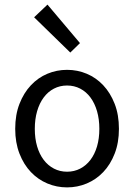

<svg xmlns="http://www.w3.org/2000/svg" viewBox="-20 -801 582 833"><path d="M285 -573 128 -726 186 -781 327 -614ZM271 12Q226 12 185.5 -5Q145 -22 114 -54.5Q83 -87 64.5 -134.5Q46 -182 46 -242Q46 -303 64.5 -350.5Q83 -398 114 -431Q145 -464 185.5 -481Q226 -498 271 -498Q316 -498 356.5 -481Q397 -464 428 -431Q459 -398 477.5 -350.5Q496 -303 496 -242Q496 -182 477.5 -134.5Q459 -87 428 -54.5Q397 -22 356.5 -5Q316 12 271 12ZM271 -56Q302 -56 328 -69.5Q354 -83 372.5 -107.5Q391 -132 401 -166Q411 -200 411 -242Q411 -284 401 -318.5Q391 -353 372.5 -378Q354 -403 328 -416.5Q302 -430 271 -430Q240 -430 214 -416.5Q188 -403 169.5 -378Q151 -353 141 -318.5Q131 -284 131 -242Q131 -200 141 -166Q151 -132 169.5 -107.5Q188 -83 214 -69.5Q240 -56 271 -56Z"/></svg>

Font: TypoPRO Source Sans Pro
Style: Regular
Weight: 400
Designer: Paul D. Hunt
Foundry: Adobe Systems Incorporated
Version: Version 2.020;PS 2.000;hotconv 1.0.86;makeotf.lib2.5.63406